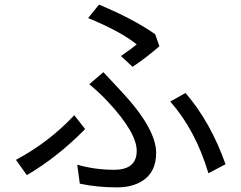

<svg xmlns="http://www.w3.org/2000/svg" viewBox="-20 -788 1040 830"><path d="M503 -546Q551 -579 571 -596Q500 -653 361 -710L408 -768Q555 -707 651 -640L669 -588Q614 -540 553 -499ZM314 -76Q391 -54 473 -54Q571 -54 571 -136Q571 -215 445 -350Q411 -386 366 -424L427 -476Q453 -449 498 -400Q655 -234 655 -127Q655 -45 597 -7Q553 22 485 22Q401 22 325 6ZM881 -39Q825 -226 716 -349L782 -386Q890 -261 955 -78ZM348 -230Q228 -108 96 -31L49 -97Q193 -174 301 -290Z"/></svg>

Font: Source Han Sans K Regular
Style: Regular
Weight: 400
Designer: Ryoko NISHIZUKA  (kana & ideographs); Paul D. Hunt (Latin, Greek & Cyrillic); Wenlong ZHANG  (bopomofo); Sandoll Communi
Foundry: Adobe Systems Incorporated
Version: Version 1.00 July 18, 2014, initial release